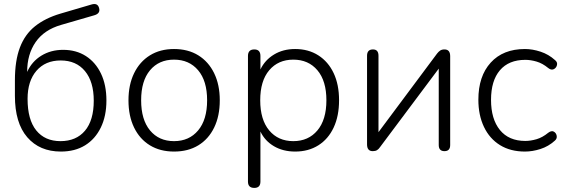

<svg xmlns="http://www.w3.org/2000/svg" viewBox="-20 -734 2775 940"><path d="M278 8Q174 8 113.5 -62Q53 -132 53 -265V-341Q53 -437 77.5 -501.5Q102 -566 151.5 -605.5Q201 -645 275 -667L428 -712Q458 -721 465 -695Q473 -668 441 -659L279 -612Q196 -588 154.5 -528Q113 -468 113 -383V-382Q136 -433 182.5 -461.5Q229 -490 289 -490Q353 -490 400.5 -459.5Q448 -429 474.5 -373.5Q501 -318 501 -242Q501 -166 473.5 -109.5Q446 -53 396.5 -22.5Q347 8 278 8ZM276 -43Q353 -43 396 -94Q439 -145 439 -241Q439 -334 396 -386Q353 -438 277 -438Q202 -438 158.5 -387.5Q115 -337 115 -250Q115 -148 157.5 -95.5Q200 -43 276 -43Z M832 8Q764 8 714 -22.5Q664 -53 636.5 -109.5Q609 -166 609 -243Q609 -319 636.5 -375.5Q664 -432 714 -463Q764 -494 832 -494Q901 -494 951 -463Q1001 -432 1028.5 -375.5Q1056 -319 1056 -243Q1056 -166 1028.5 -109.5Q1001 -53 951 -22.5Q901 8 832 8ZM832 -43Q906 -43 950 -95.5Q994 -148 994 -243Q994 -338 950 -390Q906 -442 832 -442Q758 -442 714.5 -390Q671 -338 671 -243Q671 -148 714.5 -95.5Q758 -43 832 -43Z M1225 186Q1194 186 1194 155V-460Q1194 -492 1225 -492Q1255 -492 1255 -460V-394Q1277 -440 1321.5 -467Q1366 -494 1425 -494Q1490 -494 1538.5 -463Q1587 -432 1613.5 -376Q1640 -320 1640 -243Q1640 -166 1613.5 -109.5Q1587 -53 1538.5 -22.5Q1490 8 1425 8Q1366 8 1321.5 -18Q1277 -44 1255 -90V155Q1255 186 1225 186ZM1416 -43Q1490 -43 1534 -95.5Q1578 -148 1578 -243Q1578 -338 1534 -390Q1490 -442 1416 -442Q1342 -442 1298 -390Q1254 -338 1254 -243Q1254 -148 1298 -95.5Q1342 -43 1416 -43Z M1805 6Q1777 6 1777 -27V-461Q1777 -492 1806 -492Q1833 -492 1833 -461V-87L2120 -472Q2127 -481 2135 -486.5Q2143 -492 2156 -492Q2184 -492 2184 -459V-24Q2184 6 2156 6Q2128 6 2128 -24V-398L1840 -13Q1834 -4 1826 1Q1818 6 1805 6Z M2550 8Q2479 8 2428 -23.5Q2377 -55 2349.5 -112.5Q2322 -170 2322 -246Q2322 -361 2382.5 -427.5Q2443 -494 2550 -494Q2587 -494 2626.5 -481Q2666 -468 2697 -440Q2710 -430 2707 -416Q2704 -402 2691.5 -395.5Q2679 -389 2664 -401Q2636 -424 2607 -432.5Q2578 -441 2552 -441Q2471 -441 2427.5 -390Q2384 -339 2384 -245Q2384 -151 2427.5 -97.5Q2471 -44 2552 -44Q2578 -44 2607 -52.5Q2636 -61 2664 -84Q2680 -96 2691.5 -89.5Q2703 -83 2705.5 -69Q2708 -55 2696 -45Q2665 -17 2626 -4.5Q2587 8 2550 8Z"/></svg>

Font: Nunito Light
Style: Regular
Weight: 300
Designer: Vernon Adams
Foundry: Vernon Adams
Version: Version 3.601; ttfautohint (v1.8.2.53-6de2)